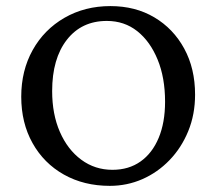

<svg xmlns="http://www.w3.org/2000/svg" viewBox="-20 -602 710 631"><path d="M340.8 8.8Q255.9 8.8 189.9 -28.3Q124 -65.4 86.9 -131.8Q49.8 -198.2 49.8 -284.2Q49.8 -370.1 87.4 -437.5Q125 -504.9 191.9 -543.5Q258.8 -582 342.8 -582Q424.8 -582 487.3 -544.9Q549.8 -507.8 585.4 -442.4Q621.1 -377 621.1 -291Q621.1 -225.6 598.6 -170.9Q576.2 -116.2 537.1 -75.7Q498 -35.2 447.8 -13.2Q397.5 8.8 340.8 8.8ZM349.6 -43.9Q403.3 -43.9 441.9 -71.3Q480.5 -98.6 501.5 -148.9Q522.5 -199.2 522.5 -267.6Q522.5 -346.7 498 -406.2Q473.6 -465.8 431.2 -499.5Q388.7 -533.2 331.1 -533.2Q248 -533.2 199.7 -471.2Q151.4 -409.2 151.4 -302.7Q151.4 -226.6 176.8 -168.5Q202.1 -110.4 247.1 -77.1Q292 -43.9 349.6 -43.9Z"/></svg>

Font: Crimson Pro ExtraLight
Style: Regular
Weight: 400
Version: Version 1.002